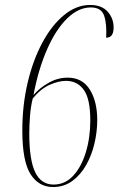

<svg xmlns="http://www.w3.org/2000/svg" viewBox="-20 -744 478 774"><path d="M194 10Q136 10 103 -42Q70 -94 70 -218Q70 -320 91.5 -411Q113 -502 151 -572.5Q189 -643 238.5 -683.5Q288 -724 343 -724Q390 -724 414 -697Q438 -670 438 -633Q438 -592 408 -592Q411 -649 399.5 -681.5Q388 -714 346 -714Q296 -714 250.5 -669.5Q205 -625 170 -545.5Q135 -466 115 -361Q140 -390 176.5 -410.5Q213 -431 253 -431Q312 -431 342 -383Q372 -335 372 -260Q372 -214 361 -166.5Q350 -119 327.5 -79Q305 -39 271.5 -14.5Q238 10 194 10ZM196 0Q242 0 275 -35.5Q308 -71 326 -130Q344 -189 344 -259Q344 -345 318 -381.5Q292 -418 246 -418Q216 -418 180 -402Q144 -386 112 -347Q104 -315 101 -277Q98 -239 98 -206Q98 -99 122 -49.5Q146 0 196 0Z"/></svg>

Font: Noto Serif Display ExtraCondensed Thin
Style: Italic
Weight: 100
Width: 2
Italic angle: -12°
Designer: Monotype Design Team
Foundry: Monotype Imaging Inc.
Version: Version 2.009